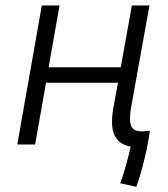

<svg xmlns="http://www.w3.org/2000/svg" viewBox="-20 -538 626 715"><path d="M487.8 157.7 427.7 144.5Q439.9 111.8 450 74.7Q460 37.6 466.8 7.8Q422.9 0.5 406.5 -34.7Q390.1 -69.8 402.3 -136.7L419.4 -230H151.4L110.8 0H44.4L135.7 -517.6H201.7L161.1 -287.6H429.7L471.2 -517.6H536.6L468.8 -141.6Q460 -92.8 467.8 -70.8Q475.6 -48.8 506.8 -48.8Q520 -48.8 538.1 -51.3Q534.2 -20 525.9 19.3Q517.6 58.6 507.3 95.7Q497.1 132.8 487.8 157.7Z"/></svg>

Font: Cascadia Mono Light
Style: Italic
Weight: 300
Italic angle: -10°
Monospace: yes
Designer: Aaron Bell
Foundry: Saja Typeworks
Version: Version 2404.023; ttfautohint (v1.8.4)